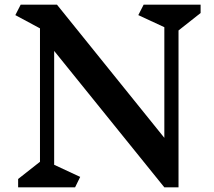

<svg xmlns="http://www.w3.org/2000/svg" viewBox="-20 -806 919 826"><path d="M748 -675V0H687L213 -587V-97L325 -45L303 0H58V-36L152 -110V-684L46 -741L69 -786H225L687 -213V-689L575 -741L598 -786H843V-750Z"/></svg>

Font: Inknut Antiqua Medium
Style: Regular
Weight: 500
Designer: Claus Eggers Sørensen
Foundry: Claus Eggers Sørensen
Version: Version 1.003; ttfautohint (v1.8.2) -l 8 -r 50 -G 200 -x 14 